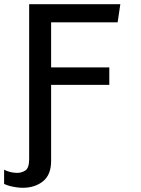

<svg xmlns="http://www.w3.org/2000/svg" viewBox="-52 -706 672 912"><path d="M55.8 186Q41.5 186 25.2 183.6Q9 181.2 -6.1 177.2Q-21.2 173.2 -32.5 167.5V100Q-20 107 -3.2 111.1Q13.5 115.2 29.5 115.2Q50.5 115.2 68.5 103.7Q86.5 92.2 86.5 49V-686H519.5L506.8 -599.8H190.8V-386H467.2V-302.8H190.8V58.5Q190.8 124 152.4 155Q114 186 55.8 186Z"/></svg>

Font: Chivo Mono Medium
Style: Regular
Weight: 500
Monospace: yes
Designer: Hector Gatti
Foundry: Omnibus-Type
Version: Version 1.008